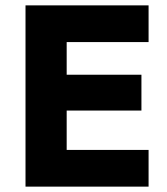

<svg xmlns="http://www.w3.org/2000/svg" viewBox="-20 -695 623 715"><path d="M533.3 0H75V-675H533.3V-538.3H228.3V-416.7H506.7V-283.3H228.3V-136.7H533.3Z"/></svg>

Font: Funnel Sans ExtraBold
Style: Regular
Weight: 800
Version: Version 1.000; Beta; Release 5; Build 24; ttfautohint (v1.8.